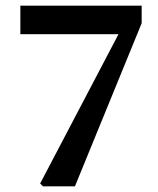

<svg xmlns="http://www.w3.org/2000/svg" viewBox="-20 -659 560 679"><path d="M132 0 122 -10 399 -538H52V-639H481V-577L245 0Z"/></svg>

Font: Source Serif 4 Semibold
Style: Regular
Weight: 600
Designer: Frank Grießhammer
Foundry: Adobe
Version: Version 4.005;hotconv 1.1.0;makeotfexe 2.6.0